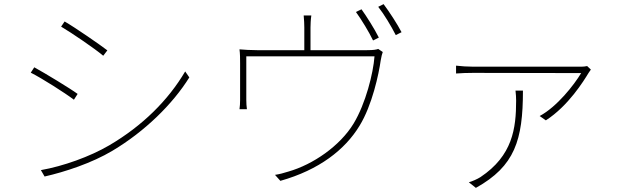

<svg xmlns="http://www.w3.org/2000/svg" viewBox="-20 -849 3040 930"><path d="M293 -745 276 -720C327 -690 440 -613 480 -579L500 -605C465 -632 345 -715 293 -745ZM178 -25 196 6C293 -16 425 -59 525 -119C681 -212 816 -344 897 -474L877 -503C795 -364 671 -240 509 -145C415 -90 286 -44 178 -25ZM146 -523 129 -497C183 -470 296 -398 338 -366L356 -394C321 -420 197 -495 146 -523Z M1731 -804 1704 -791C1731 -754 1768 -693 1787 -653L1815 -667C1793 -711 1756 -769 1731 -804ZM1838 -829 1812 -816C1841 -779 1874 -724 1897 -679L1925 -693C1905 -732 1865 -793 1838 -829ZM1834 -597 1812 -612C1804 -609 1791 -606 1758 -606H1484V-716C1484 -729 1485 -755 1488 -774H1451C1453 -755 1454 -729 1454 -716V-606H1225C1193 -606 1164 -608 1140 -610C1143 -590 1143 -562 1143 -542C1143 -510 1143 -395 1143 -364C1143 -352 1142 -330 1140 -320H1176C1174 -331 1173 -352 1173 -365C1173 -395 1173 -528 1173 -576H1794C1788 -494 1751 -347 1693 -251C1627 -142 1496 -52 1377 -18C1355 -11 1333 -5 1312 -2L1338 27C1526 -26 1651 -124 1721 -239C1783 -339 1815 -492 1824 -556C1827 -574 1831 -590 1834 -597Z M2842 -512 2824 -529C2815 -527 2805 -526 2797 -526C2743 -526 2299 -526 2272 -526C2246 -526 2213 -528 2189 -531V-493C2213 -495 2246 -496 2272 -496C2299 -496 2732 -495 2795 -495C2761 -438 2678 -332 2594 -287L2624 -266C2733 -336 2808 -458 2831 -496C2835 -502 2839 -507 2842 -512ZM2513 -410H2477C2479 -392 2480 -377 2480 -362C2480 -227 2463 -95 2307 9C2291 19 2268 29 2251 34L2285 61C2474 -44 2513 -171 2513 -410Z"/></svg>

Font: Harano Aji Gothic CN ExtraLight
Style: Regular
Weight: 250
Foundry: Masamichi Hosoda
Version: HaranoAjiGothicCN-ExtraLight version 20230610;ttx 4.39.4